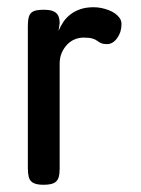

<svg xmlns="http://www.w3.org/2000/svg" viewBox="-20 -501 389 531"><path d="M100 10Q81 10 71.5 4.5Q62 -1 59.5 -11.5Q57 -22 57 -36V-430Q57 -445 60 -455Q63 -465 72 -469.5Q81 -474 101 -474Q119 -474 128.5 -469.5Q138 -465 141.5 -456.5Q145 -448 145 -437L142 -416Q148 -430 156 -441.5Q164 -453 176 -462Q188 -471 203.5 -476Q219 -481 239 -481Q249 -481 259.5 -479Q270 -477 280.5 -473Q291 -469 298.5 -463.5Q306 -458 311 -451Q316 -444 316 -434Q316 -412 304 -395.5Q292 -379 276 -379Q266 -379 260 -381.5Q254 -384 249 -388Q244 -392 235.5 -394.5Q227 -397 211 -397Q199 -397 187.5 -392.5Q176 -388 166.5 -378.5Q157 -369 151 -355.5Q145 -342 145 -325V-34Q145 -20 142 -10Q139 0 129.5 5Q120 10 100 10Z"/></svg>

Font: Fredoka SemiCondensed
Style: Regular
Weight: 400
Width: 4
Designer: Ben Nathan
Foundry: Milena B. Brandão, Ben Nathan
Version: Version 2.001